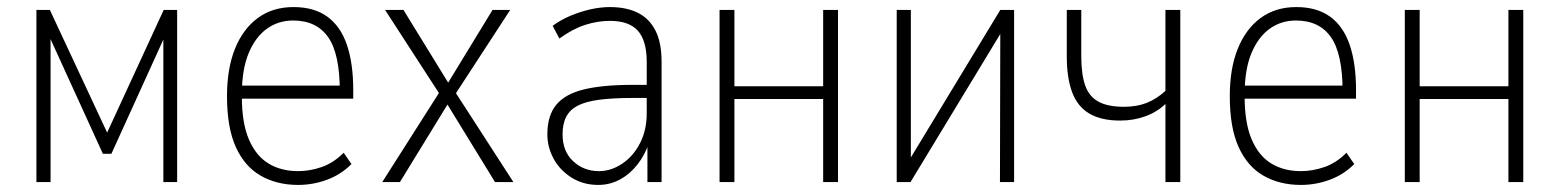

<svg xmlns="http://www.w3.org/2000/svg" viewBox="-20 -515 4411 543"><path d="M83 0V-487H121L283 -140L443 -487H481V0H442V-434H456L295 -80H271L109 -435H123V0Z M823 8Q763 8 717.5 -18Q672 -44 647 -99Q622 -154 622 -243Q622 -321 644.5 -377Q667 -433 709 -464Q751 -495 810 -495Q868 -495 905.5 -468Q943 -441 961 -388.5Q979 -336 979 -260V-236H650V-273H957L941 -257Q941 -363 908 -410Q875 -457 809 -457Q767 -457 734.5 -433.5Q702 -410 683 -364Q664 -318 664 -248V-242Q664 -167 684 -120.5Q704 -74 739.5 -52.5Q775 -31 823 -31Q856 -31 889.5 -42.5Q923 -54 952 -83L974 -51Q944 -21 904.5 -6.5Q865 8 823 8Z M1061 0 1229 -264V-240L1069 -487H1121L1252 -274H1243L1373 -487H1423L1264 -243V-260L1432 0H1380L1242 -225H1249L1111 0Z M1672 8Q1629 8 1596 -13Q1563 -34 1545.5 -66.5Q1528 -99 1528 -135Q1528 -188 1553 -218.5Q1578 -249 1631 -262Q1684 -275 1768 -275H1819V-238H1770Q1714 -238 1675.5 -233Q1637 -228 1614.5 -216.5Q1592 -205 1581.5 -185Q1571 -165 1571 -135Q1571 -87 1601 -59Q1631 -31 1674 -31Q1708 -31 1739.5 -52Q1771 -73 1790 -110Q1809 -147 1809 -194V-340Q1809 -400 1784 -428Q1759 -456 1705 -456Q1670 -456 1634.5 -444.5Q1599 -433 1562 -406L1543 -442Q1566 -459 1593.5 -470.5Q1621 -482 1649.5 -488.5Q1678 -495 1705 -495Q1752 -495 1784.5 -478.5Q1817 -462 1834 -428Q1851 -394 1851 -341V0H1811V-110H1815Q1804 -77 1783 -50Q1762 -23 1733.5 -7.5Q1705 8 1672 8Z M2015 0V-487H2057V-271H2308V-487H2350V0H2308V-235H2057V0Z M2516 0V-487H2556V-40H2538L2809 -487H2848V0H2808L2809 -447H2826L2555 0Z M3276 0V-221Q3252 -198 3219 -186Q3186 -174 3148 -174Q3094 -174 3060.5 -194Q3027 -214 3012 -254.5Q2997 -295 2997 -355V-487H3038V-356Q3038 -305 3049 -273.5Q3060 -242 3086.5 -227.5Q3113 -213 3159 -213Q3195 -213 3223 -224Q3251 -235 3276 -258V-487H3318V0Z M3659 8Q3599 8 3553.5 -18Q3508 -44 3483 -99Q3458 -154 3458 -243Q3458 -321 3480.5 -377Q3503 -433 3545 -464Q3587 -495 3646 -495Q3704 -495 3741.5 -468Q3779 -441 3797 -388.5Q3815 -336 3815 -260V-236H3486V-273H3793L3777 -257Q3777 -363 3744 -410Q3711 -457 3645 -457Q3603 -457 3570.5 -433.5Q3538 -410 3519 -364Q3500 -318 3500 -248V-242Q3500 -167 3520 -120.5Q3540 -74 3575.5 -52.5Q3611 -31 3659 -31Q3692 -31 3725.5 -42.5Q3759 -54 3788 -83L3810 -51Q3780 -21 3740.5 -6.5Q3701 8 3659 8Z M3953 0V-487H3995V-271H4246V-487H4288V0H4246V-235H3995V0Z"/></svg>

Font: Nunito Sans 10pt Condensed ExtraLight
Style: Regular
Weight: 250
Width: 3
Designer: Vernon Adams
Foundry: Vernon Adams
Version: Version 3.101;gftools[0.9.27]